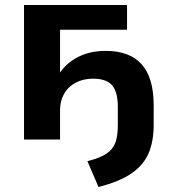

<svg xmlns="http://www.w3.org/2000/svg" viewBox="-20 -559 678 769"><path d="M451.9 -57.6V-131.1Q451.9 -190.9 429 -217.4Q406 -243.9 353 -243.9Q313.7 -243.9 283.6 -228.1Q253.4 -212.4 236.9 -183.5Q220.5 -154.5 220.5 -117.9V0H76.2V-539.1H488.8V-439.9H220.5V-238.8L202.4 -237.3Q229 -293.5 280.8 -324.3Q332.5 -355.2 403.1 -355.2Q499.5 -355.2 547.5 -301.3Q595.5 -247.3 595.5 -137.5V-59.3Q595.5 7.3 575.1 54.9Q554.7 102.5 506.3 135.7Q458 168.9 374.5 189.9L330.1 86.4Q379.4 74.5 405.8 56.9Q432.1 39.3 442 12.6Q451.9 -14.2 451.9 -57.6Z"/></svg>

Font: Min Sans VF VF
Style: Regular
Weight: 400
Designer: Jinseong-Kim, NotoSansCJK, Nunito
Foundry: Jinseong-Kim
Version: Version 1.420;Glyphs 3.1.2 (3151)